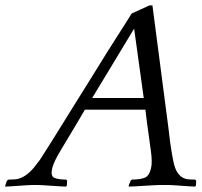

<svg xmlns="http://www.w3.org/2000/svg" viewBox="-39 -685 747 711"><path d="M525.5 -665H514.5L448.6 -635C444.2 -627.7 437.1 -616.3 427.3 -601C417.4 -585.7 406.1 -568 393.5 -548C380.9 -528 367.3 -506.5 352.6 -483.5C338 -460.5 323.6 -437.3 309.6 -414C280 -366.7 254.8 -326.3 234.1 -293C213.4 -259.7 195.9 -231.5 181.6 -208.5C167.3 -185.5 155.7 -166.8 146.7 -152.5C137.7 -138.2 130.4 -126.7 124.7 -118C119.1 -109.3 114.9 -102.8 112.2 -98.5C109.6 -94.2 106.9 -90.3 104.1 -87C92.2 -70.3 81.4 -57.5 71.7 -48.5C61.9 -39.5 52.6 -32.8 43.6 -28.5C34.6 -24.2 26 -21.7 17.8 -21C9.7 -20.3 1.3 -20 -7.4 -20L-13.3 -16L-19.5 2L-19.4 6C-14.7 6 -7.8 5.7 1.3 5C10.5 4.3 20.2 3.7 30.3 3C40.5 2.3 50.3 1.7 59.8 1C69.3 0.3 76.3 0 81 0H100C104.7 0 111.9 0.3 121.8 1C131.6 1.7 142 2.3 152.8 3C163.7 3.7 174 4.3 183.8 5C193.7 5.7 200.9 6 205.6 6L208.5 2L209.7 -16L205.6 -20C186.3 -20 171.8 -22.2 162.1 -26.5C152.4 -30.8 149.8 -42.7 154.3 -62C157.9 -77.3 168 -98.8 184.7 -126.5C201.4 -154.2 222.3 -189 247.3 -231L275.4 -279H499.4L505.3 -231C511 -189 515.8 -154.2 519.7 -126.5C523.6 -98.8 523.9 -77.3 520.3 -62C515.8 -42.7 507.8 -30.8 496.1 -26.5C484.4 -22.2 468.9 -20 449.6 -20L444.7 -16L437.5 2L438.6 6C443.3 6 451 5.7 461.8 5C472.7 4.3 484 3.7 495.8 3C507.6 2.3 518.9 1.7 529.8 1C540.6 0.3 548.3 0 553 0H586C590.7 0 597.4 0.3 606.3 1C615.1 1.7 624.5 2.3 634.3 3C644.2 3.7 653.7 4.3 662.8 5C672 5.7 678.9 6 683.6 6L686.5 2L687.7 -16L683.6 -20C675 -20 666.5 -20.3 658.3 -21C650.2 -21.7 642.6 -24.2 635.6 -28.5C628.6 -32.8 622.3 -39.5 616.7 -48.5C611.1 -57.5 606.6 -70.3 603.1 -87C602.2 -91.7 601.1 -97.2 599.9 -103.5C598.7 -109.8 597.3 -117.7 595.8 -127C594.3 -136.3 592.6 -147.7 590.7 -161C588.8 -174.3 586.8 -191 584.7 -211ZM302.3 -322 457.7 -579 493.3 -322Z"/></svg>

Font: Quattrocento
Style: Italic
Weight: 400
Italic angle: -13°
Designer: Pablo Impallari
Foundry: Pablo Impallari, Igino Marini, Branda Gallo
Version: Version 2.000